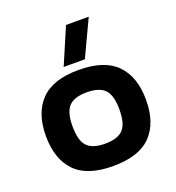

<svg xmlns="http://www.w3.org/2000/svg" viewBox="-131 -814 851 928"><g transform="rotate(-20 294.5 -349.5)"><path d="M232 -522 312 -709H429L341 -522ZM294 10Q161 10 99 -54.5Q37 -119 37 -237Q37 -355 99.5 -419.5Q162 -484 294 -484Q427 -484 489.5 -419.5Q552 -355 552 -237Q552 -119 490 -54.5Q428 10 294 10ZM294 -105Q359 -105 387 -134.5Q415 -164 415 -237Q415 -310 387 -339.5Q359 -369 294 -369Q230 -369 202 -339.5Q174 -310 174 -237Q174 -164 202 -134.5Q230 -105 294 -105Z"/></g></svg>

Font: Kanit Medium
Style: Regular
Weight: 500
Designer: Katatrad Team
Foundry: CadsonDemak
Version: Version 2.000; ttfautohint (v1.8.3)